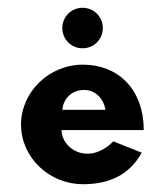

<svg xmlns="http://www.w3.org/2000/svg" viewBox="-20 -465 421 493"><path d="M140 -183C142 -208 161 -234 196 -234C226 -234 246 -211 251 -183ZM271 -102C207 -38 138 -83 138 -131H349C349 -238 281 -299 193 -299C106 -299 34 -229 34 -145C34 -61 106 8 193 8C258 8 311 -14 344 -73ZM192 -445C163 -445 140 -422 140 -393C140 -364 163 -341 192 -341C221 -341 244 -364 244 -393C244 -422 221 -445 192 -445Z"/></svg>

Font: Hussar Tani
Style: Bold
Weight: 700
Foundry: Cannot Into Space Fonts
Version: Version 0.92